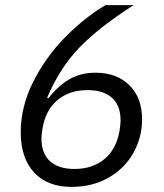

<svg xmlns="http://www.w3.org/2000/svg" viewBox="-20 -718 640 750"><path d="M61 -201Q61 -302 110 -399Q159 -496 235 -573Q311 -650 392 -698H502Q366 -611 289.5 -531.5Q213 -452 164 -336L169 -334Q205 -381 249.5 -407.5Q294 -434 353 -434Q436 -434 485.5 -385Q535 -336 535 -252Q535 -182 501.5 -121.5Q468 -61 405 -24.5Q342 12 259 12Q165 12 113 -44.5Q61 -101 61 -201ZM447 -208Q451 -232 451 -248Q451 -305 418 -335.5Q385 -366 322 -366Q251 -366 204.5 -327Q158 -288 146 -216Q142 -192 142 -176Q142 -119 175 -88.5Q208 -58 271 -58Q342 -58 388.5 -97Q435 -136 447 -208Z"/></svg>

Font: iA Writer Duo S
Style: Italic
Weight: 400
Italic angle: -9.5°
Designer: Mike Abbink, Paul van der Laan, Pieter van Rosmalen, Oliver Reichenstein
Foundry: Bold Monday and Information Architects Inc.
Version: Version 2.000